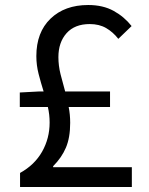

<svg xmlns="http://www.w3.org/2000/svg" viewBox="-20 -746 595 766"><path d="M59 -319V-377L134 -381H154Q143 -416 134 -451Q125 -486 125 -522Q125 -617 181.5 -671.5Q238 -726 332 -726Q391 -726 433.5 -702.5Q476 -679 505 -642L452 -591Q431 -618 403.5 -634Q376 -650 338 -650Q278 -650 245.5 -613.5Q213 -577 213 -518Q213 -484 221.5 -450Q230 -416 240 -381H419V-319H254Q260 -289 260 -256Q260 -197 243 -157Q226 -117 192 -83V-79H506V0H60V-56Q118 -88 148 -141Q178 -194 178 -257Q178 -289 171 -319Z"/></svg>

Font: Gothic Nguyen
Style: Regular
Weight: 400
Designer: MORI Takayuki
Version: Version 1.220;July 21, 2023;FontCreator 14.0.0.2814 64-bit